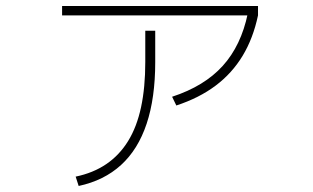

<svg xmlns="http://www.w3.org/2000/svg" viewBox="-20 -582 1040 637"><path d="M231 4Q289 -8 332.5 -37.5Q376 -67 405 -114Q434 -161 448 -226.5Q462 -292 462 -376V-480H495V-376Q495 -257 466.5 -171.5Q438 -86 381.5 -34.5Q325 17 241 35ZM551 -261Q658 -296 719 -363.5Q780 -431 802 -537L836 -531Q820 -455 785 -397Q750 -339 695.5 -298Q641 -257 565 -232ZM186 -531V-562H836V-531Z"/></svg>

Font: M PLUS 2 Thin ExtraLight
Style: Regular
Weight: 250
Version: Version 1.001